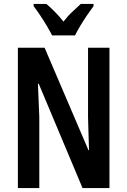

<svg xmlns="http://www.w3.org/2000/svg" viewBox="-20 -957 647 977"><path d="M537 0H400L177 -531H173Q176 -473 177 -434.5Q178 -396 180 -362V0H71V-714H207L430 -193H433Q431 -253 430 -289Q429 -325 428 -360V-714H537ZM245 -777Q235 -797 219 -824Q203 -851 185 -878Q167 -905 151 -926V-937H216Q234 -922 258 -898Q282 -874 303 -847Q326 -877 347.5 -896.5Q369 -916 391 -937H456V-926Q441 -906 423 -879.5Q405 -853 388.5 -825.5Q372 -798 362 -777Z"/></svg>

Font: Noto Sans Gujarati UI ExtraCondensed SemiBold
Style: Regular
Weight: 600
Width: 2
Designer: Jelle Bosma - Monotype Design Team, Universal Thirst
Foundry: Monotype Imaging Inc.
Version: Version 2.106; ttfautohint (v1.8.4.7-5d5b)